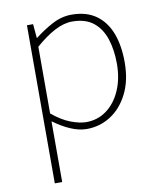

<svg xmlns="http://www.w3.org/2000/svg" viewBox="-87 -609 768 921"><g transform="rotate(-10 297.5 -148.5)"><path d="M105 243V-527H135L141 -459H143Q182 -490 228.5 -515Q275 -540 324 -540Q396 -540 443 -506.5Q490 -473 513 -413Q536 -353 536 -271Q536 -182 503.5 -118Q471 -54 418 -20.5Q365 13 302 13Q265 13 224 -4.5Q183 -22 141 -53V46V243ZM305 -20Q361 -20 404.5 -52Q448 -84 473 -141Q498 -198 498 -271Q498 -338 480.5 -391.5Q463 -445 424.5 -476Q386 -507 321 -507Q281 -507 236 -483.5Q191 -460 141 -416V-91Q188 -52 231 -36Q274 -20 305 -20Z"/></g></svg>

Font: Shanggu Sans SC VF
Style: Regular
Weight: 250
Designer: GuiWonder
Version: Version 1.021